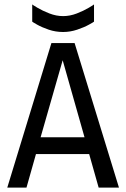

<svg xmlns="http://www.w3.org/2000/svg" viewBox="-20 -850 572 870"><path d="M318 -655 519 0H427L384 -152H143L100 0H13L213 -655ZM264 -577 164 -228H363ZM406 -752Q406 -751 383.5 -738.5Q361 -726 329.5 -715.5Q298 -705 266 -705Q232 -705 201 -715.5Q170 -726 148 -738.5Q126 -751 126 -752V-830Q126 -829 149.5 -815Q173 -801 204 -789Q235 -777 266 -777Q297 -777 328 -789Q359 -801 382.5 -815Q406 -829 406 -830Z"/></svg>

Font: Ropa Sans
Style: Regular
Weight: 400
Designer: Botio Nikoltchev
Foundry: Botio Nikoltchev
Version: Version 1.100